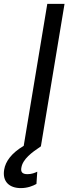

<svg xmlns="http://www.w3.org/2000/svg" viewBox="-78 -747 363 980"><path d="M130.7 0 251.4 -727.3H163.4L43 -2.5C-19.9 34.8 -50.1 77.4 -56.8 119.3C-66.8 180.4 -29.8 213.1 28.4 213.1C62.5 213.1 90.9 201.7 108 191.8L112.2 129.3C100.9 134.9 83.8 142 62.5 142C34.1 142 27 129.3 31.2 108C38.4 65.3 83.8 31.2 130.7 0Z"/></svg>

Font: TID UI
Style: Italic
Weight: 400
Italic angle: -9.39999°
Designer: The TID Project Authors
Foundry: Bakken & Bæck
Version: Version 1.001;hotconv 1.0.109;makeotfexe 2.5.65596